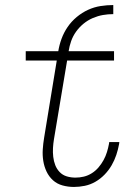

<svg xmlns="http://www.w3.org/2000/svg" viewBox="-20 -733 540 761"><path d="M273 8Q250 8 228 2Q206 -4 190 -18.5Q174 -33 164.5 -53Q155 -73 151.5 -95.5Q148 -118 149.5 -141Q151 -164 155 -188L205 -493H82V-530H211Q215 -555 224 -579.5Q233 -604 248 -626Q263 -648 284 -665.5Q305 -683 329 -694Q353 -705 378.5 -709Q404 -713 429 -713V-677Q408 -677 388 -673.5Q368 -670 348 -661.5Q328 -653 311 -639Q294 -625 281.5 -607.5Q269 -590 262 -570Q255 -550 252 -530H432V-493H246L194 -182Q191 -164 190 -146.5Q189 -129 191 -111.5Q193 -94 199 -78.5Q205 -63 216.5 -51Q228 -39 244.5 -34Q261 -29 279 -29Q296 -29 312.5 -33Q329 -37 344 -46.5Q359 -56 370.5 -69.5Q382 -83 390.5 -98.5Q399 -114 404 -130.5Q409 -147 412 -163Q412 -165 412.5 -167Q413 -169 413 -170H453Q453 -168 452.5 -166Q452 -164 452 -162Q448 -140 441 -119Q434 -98 422.5 -78Q411 -58 394.5 -41Q378 -24 358 -12.5Q338 -1 316 3.5Q294 8 273 8Z"/></svg>

Font: Iosevka Curly XLtObl
Style: Regular
Weight: 200
Italic angle: -9°
Monospace: yes
Designer: Belleve Invis
Foundry: Belleve Invis
Version: Version 11.1.0; ttfautohint (v1.8.3)